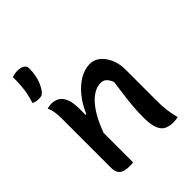

<svg xmlns="http://www.w3.org/2000/svg" viewBox="-224 -921 1048 1048"><g transform="rotate(-45 300.0 -397.0)"><path d="M534 0Q524 2 515 3Q506 4 495 4Q466 4 444.5 -7Q423 -18 411.5 -47.5Q400 -77 400 -129Q400 -171 403 -209.5Q406 -248 411.5 -289.5Q417 -331 424 -381Q415 -405 401.5 -417.5Q388 -430 368 -430Q341 -430 314 -414Q287 -398 261.5 -366.5Q236 -335 213 -287.5Q190 -240 171 -176L169 -365H193Q215 -417 247.5 -457.5Q280 -498 319.5 -521.5Q359 -545 400 -545Q426 -545 447 -532Q468 -519 483.5 -496.5Q499 -474 507.5 -446Q516 -418 516 -390Q516 -349 516 -308Q516 -267 516 -226Q516 -185 516 -144Q516 -101 520 -70Q524 -39 534 0ZM187 2Q182 3 177 3.5Q172 4 167.5 4Q163 4 158 4Q137 4 122 0Q107 -4 98 -12.5Q89 -21 85 -32Q81 -43 81 -58Q81 -109 81 -158Q81 -207 81 -254.5Q81 -302 81 -348.5Q81 -395 81 -441Q81 -471 77.5 -493.5Q74 -516 65 -535Q71 -537 76 -537.5Q81 -538 86.5 -539Q92 -540 97 -540Q124 -540 144.5 -527.5Q165 -515 176 -486.5Q187 -458 187 -408Q187 -339 187 -268.5Q187 -198 187 -129.5Q187 -61 187 2ZM94 -798Q120 -798 134.5 -788.5Q149 -779 149 -760Q149 -734 144 -707.5Q139 -681 128.5 -658Q118 -635 104 -619Q97 -611 89.5 -608.5Q82 -606 70 -606Q56 -606 47 -608Q38 -610 28 -615Q38 -649 43 -673Q48 -697 50 -723.5Q52 -750 52 -791Q64 -795 73.5 -796.5Q83 -798 94 -798Z"/></g></svg>

Font: Recursive Monospace Casual Medium
Style: Regular
Weight: 500
Version: Version 1.047